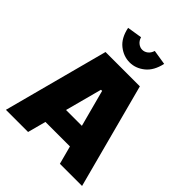

<svg xmlns="http://www.w3.org/2000/svg" viewBox="-229 -951 1078 1078"><g transform="rotate(45 309.5 -412.5)"><path d="M7.4 0 173.4 -625H446L612 0H436L314.2 -457H305.2L183.4 0ZM118.4 -108.8V-238H501.5V-108.8ZM310.2 -679.1Q262.1 -679.1 221.5 -711.2Q180.9 -743.3 167.1 -810.6L255.7 -824.7Q262.4 -802.7 277.6 -791.1Q292.7 -779.4 310.2 -779.4Q328 -779.4 343 -791.1Q358 -802.7 364.7 -824.7L453.3 -810.6Q438.8 -744.2 398.4 -711.7Q358 -679.1 310.2 -679.1Z"/></g></svg>

Font: Changa
Style: Regular
Weight: 400
Designer: Eduardo Rodriguez Tunni
Foundry: Eduardo Rodriguez Tunni
Version: Version 3.003